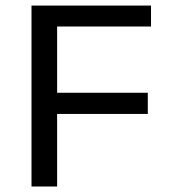

<svg xmlns="http://www.w3.org/2000/svg" viewBox="-20 -679 640 699"><path d="M188 -582.5V-341.3H518.1V-264.2H188V0H94.7V-658.7H529.8V-582.5Z"/></svg>

Font: Cousine
Style: Regular
Weight: 400
Monospace: yes
Designer: Steve Matteson
Foundry: Ascender Corporation
Version: Version 1.20